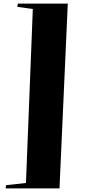

<svg xmlns="http://www.w3.org/2000/svg" viewBox="-20 -825 485 1065"><path d="M162 -775 76 -787 79 -805H356L310 220H11L14 202L124 190Z"/></svg>

Font: Literata 72pt Black
Style: Italic
Weight: 900
Italic angle: -2°
Designer: Latin by Veronika Burian and Jose Scaglione. Greek by Irene Vlachou. Cyrillic by Vera Evstafieva
Foundry: TypeTogether
Version: Version 3.002